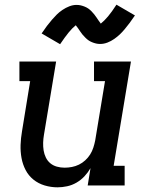

<svg xmlns="http://www.w3.org/2000/svg" viewBox="-20 -793 640 821"><path d="M226 8Q198 8 171 0Q144 -8 123 -25Q102 -42 89.5 -66Q77 -90 72 -117.5Q67 -145 68 -173.5Q69 -202 74 -231L109 -446H63V-530H220L168 -217Q165 -200 164.5 -183Q164 -166 166.5 -150Q169 -134 176 -119.5Q183 -105 195 -95Q207 -85 223 -80.5Q239 -76 256 -76Q272 -76 287.5 -79Q303 -82 317.5 -89Q332 -96 344.5 -107.5Q357 -119 365.5 -132.5Q374 -146 379 -161.5Q384 -177 387 -192L429 -446H382V-530H540L466 -84H513V0H355L367 -74Q356 -55 341 -39Q326 -23 307 -12Q288 -1 267 3.5Q246 8 226 8ZM237 -604 158 -650Q170 -668 181 -682.5Q192 -697 202.5 -709Q213 -721 223 -731Q233 -741 247 -750.5Q261 -760 276.5 -766Q292 -772 307 -772Q317 -772 325.5 -770Q334 -768 342.5 -764.5Q351 -761 357.5 -756.5Q364 -752 371 -745Q378 -738 383 -731.5Q388 -725 392.5 -718.5Q397 -712 402 -704.5Q407 -697 411 -692Q426 -704 442 -723Q458 -742 478 -773L557 -727Q545 -709 534 -694.5Q523 -680 513 -668Q503 -656 492.5 -646Q482 -636 468.5 -626.5Q455 -617 439.5 -611Q424 -605 408 -605Q399 -605 390.5 -607Q382 -609 373.5 -612.5Q365 -616 358.5 -620.5Q352 -625 345 -632Q338 -639 332.5 -645.5Q327 -652 323 -658.5Q319 -665 313.5 -672.5Q308 -680 304 -685Q289 -673 273.5 -654Q258 -635 237 -604Z"/></svg>

Font: Iosevka Slab MdExObl
Style: Regular
Weight: 500
Width: 7
Italic angle: -9°
Monospace: yes
Designer: Belleve Invis
Foundry: Belleve Invis
Version: Version 11.1.1; ttfautohint (v1.8.3)